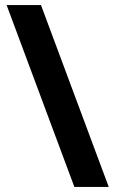

<svg xmlns="http://www.w3.org/2000/svg" viewBox="-20 -734 453 754"><path d="M141 -714 407 0H272L6 -714Z"/></svg>

Font: Noto Sans Myanmar
Style: Regular
Weight: 400
Designer: Monotype Design Team
Foundry: Monotype Imaging Inc.
Version: Version 2.107